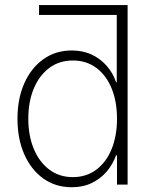

<svg xmlns="http://www.w3.org/2000/svg" viewBox="-20 -748 619 778"><path d="M474.1 -687.5H138.2V-727.5H497.1ZM270.5 10.7Q205.1 10.7 155.5 -24.7Q106 -60.1 78.4 -122.6Q50.8 -185.1 50.8 -267.1Q50.8 -348.1 78.6 -410.6Q106.4 -473.1 156 -508.3Q205.6 -543.5 270.5 -543.5Q316.4 -543.5 352.3 -526.4Q388.2 -509.3 413.3 -480Q438.5 -450.7 450.2 -415H453.1V-727.5H497.1V0H454.1V-118.7H450.2Q437.5 -82.5 412.6 -53.2Q387.7 -23.9 352.1 -6.6Q316.4 10.7 270.5 10.7ZM274.9 -30.3Q330.1 -30.3 370.4 -60.5Q410.6 -90.8 432.4 -144.3Q454.1 -197.8 454.1 -267.1Q454.1 -336.4 432.4 -389.6Q410.6 -442.9 370.4 -472.9Q330.1 -502.9 274.9 -502.9Q220.2 -502.9 179.7 -472.7Q139.2 -442.4 116.9 -389.2Q94.7 -335.9 94.7 -267.1Q94.7 -198.2 116.9 -144.8Q139.2 -91.3 179.7 -60.8Q220.2 -30.3 274.9 -30.3Z"/></svg>

Font: Inter 20pt ExtraLight
Style: Regular
Weight: 250
Version: Version 4.001;git-66647c0bb